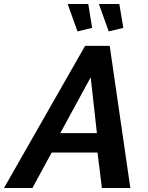

<svg xmlns="http://www.w3.org/2000/svg" viewBox="-73 -939 738 959"><path d="M265 -919H368L387 -800L314 -782ZM421 -919H523L543 -800L470 -782ZM352 -710H475L578 0H436L414 -177H185L89 0H-53ZM411 -274 380 -553 228 -274Z"/></svg>

Font: Raleway-v4020
Style: Bold Italic
Weight: 700
Italic angle: -12°
Designer: Matt McInerney, Pablo Impallari, Rodrigo Fuenzalida
Foundry: Matt McInerney, Pablo Impallari, Rodrigo Fuenzalida
Version: Version 4.020;PS 004.020;hotconv 1.0.88;makeotf.lib2.5.64775